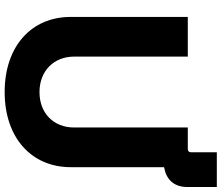

<svg xmlns="http://www.w3.org/2000/svg" viewBox="-80 -804 896 775"><g transform="rotate(90 367.5 -417.0)"><path d="M352.1 11.7C535.6 11.7 655.3 -95.7 655.3 -254.9V-631.8C703.6 -640.1 735.4 -669.9 735.4 -726.1V-844.7H595.2V-740.7C595.2 -732.4 590.3 -727.5 582 -727.5H495.1V-268.1C495.1 -187 438.5 -128.9 352.1 -128.9C266.6 -128.9 209 -187.5 209 -268.1V-727.5H48.8V-254.9C48.8 -95.2 168.5 11.7 352.1 11.7Z"/></g></svg>

Font: Raveo Display
Style: Bold
Weight: 700
Designer: Jakub Foglar, Rasmus Andersson (Inter)
Foundry: Jakubfoglar.com
Version: Version 1.100;Glyphs 3.2.3 (3260)